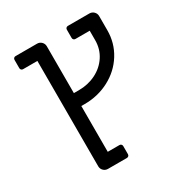

<svg xmlns="http://www.w3.org/2000/svg" viewBox="-170 -700 909 966"><g transform="rotate(-30 284.5 -217.0)"><path d="M142 109V-503H59Q53 -503 49 -507Q45 -511 45 -517V-565Q45 -571 49 -575Q53 -579 59 -579H184Q199 -579 209.5 -568.5Q220 -558 220 -543V-271H249Q303 -271 348 -293.5Q393 -316 419.5 -356.5Q446 -397 446 -448V-503H363Q357 -503 353 -507Q349 -511 349 -517V-565Q349 -571 353 -575Q357 -579 363 -579H488Q503 -579 513.5 -568.5Q524 -558 524 -543V-461Q524 -387 486 -326Q448 -265 382.5 -230.5Q317 -196 240 -196H220V70H288Q294 70 298 74Q302 78 302 84V131Q302 137 298 141Q294 145 288 145H178Q163 145 152.5 134.5Q142 124 142 109Z"/></g></svg>

Font: Miriam Libre
Style: Regular
Weight: 400
Version: Version 1.000